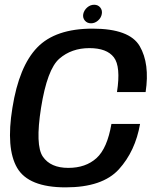

<svg xmlns="http://www.w3.org/2000/svg" viewBox="-20 -804 680 828"><path d="M263 4Q422 4 492.8 -74Q563.5 -152 584 -269.5H460.5Q442.5 -164 396 -122Q349.5 -80 274.5 -80Q198 -80 164.8 -128.5Q131.5 -177 157 -339Q183.5 -505.5 236 -551Q288.5 -596.5 365.5 -596.5Q440.5 -596.5 471 -556.8Q501.5 -517 484.5 -407H608Q626.5 -529.5 582.5 -605Q538.5 -680.5 379 -680.5Q219 -680.5 140.5 -599.2Q62 -518 33.5 -339Q5 -164 54 -80Q103 4 263 4ZM372.5 -703.5Q389 -703.5 402.5 -715.2Q416 -727 419 -743.5Q422 -760 412.2 -771.8Q402.5 -783.5 386 -783.5Q369.5 -783.5 356 -771.8Q342.5 -760 339 -743.5Q336 -727 346 -715.2Q356 -703.5 372.5 -703.5Z"/></svg>

Font: Anybody UltraCondensed Thin Medium
Style: Italic
Weight: 500
Italic angle: -10°
Version: Version 1.111